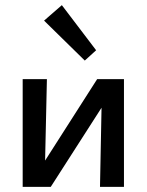

<svg xmlns="http://www.w3.org/2000/svg" viewBox="-20 -725 570 745"><path d="M309 -490 151 -645 220 -705 353 -530ZM461 0H368L374 -307L177 0H68V-418H162L155 -102L357 -418H461Z"/></svg>

Font: Ysabeau Infant Semibold
Style: Regular
Weight: 600
Designer: Christian Thalmann (Catharsis Fonts)
Version: Version 0.003